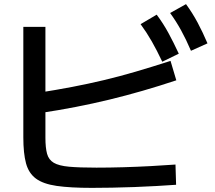

<svg xmlns="http://www.w3.org/2000/svg" viewBox="-20 -875 1040 930"><path d="M425 35Q320 35 254.5 25.5Q189 16 154 -10Q119 -36 106 -84Q93 -132 93 -210V-745H200V-208Q200 -159 208 -130Q216 -101 240.5 -86.5Q265 -72 314.5 -67.5Q364 -63 447 -63Q510 -63 578 -65Q646 -67 711 -70.5Q776 -74 830 -78L833 20Q790 23 738 26Q686 29 631 31Q576 33 523 34Q470 35 425 35ZM162 -425Q251 -439 329.5 -454Q408 -469 483.5 -487Q559 -505 637.5 -528Q716 -551 806 -580L834 -486Q669 -431 510 -392.5Q351 -354 178 -328ZM766 -576Q740 -631 715.5 -674Q691 -717 661 -758L739 -804Q771 -761 796 -715Q821 -669 846 -615ZM905 -629Q881 -685 857 -728.5Q833 -772 804 -812L881 -855Q913 -811 937.5 -765Q962 -719 985 -665Z"/></svg>

Font: M PLUS 2 Medium
Style: Regular
Weight: 500
Designer: Coji Morishita
Foundry: UNDERFOREST DESIGN
Version: Version 1.001